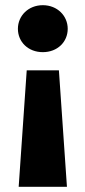

<svg xmlns="http://www.w3.org/2000/svg" viewBox="-20 -566 329 740"><path d="M145 -546C89 -546 49 -505 49 -455C49 -404 89 -365 145 -365C201 -365 241 -404 241 -455C241 -505 201 -546 145 -546ZM207 -295H83L52 154H238Z"/></svg>

Font: Talent SemiBold
Style: Bold
Weight: 700
Designer: Mike Powis
Version: Version 1.001;hotconv 1.0.109;makeotfexe 2.5.65596